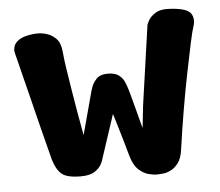

<svg xmlns="http://www.w3.org/2000/svg" viewBox="-47 -637 808 705"><g transform="rotate(-5 357.5 -284.0)"><path d="M98 -536Q98 -536 112 -536.5Q126 -537 145 -531.5Q164 -526 179.5 -510.5Q195 -495 198 -463Q200 -438 206 -398.5Q212 -359 219 -316Q226 -273 232.5 -235.5Q239 -198 243.5 -174Q248 -150 248 -150L291 -310Q291 -310 296 -324.5Q301 -339 314.5 -353Q328 -367 355 -367Q382 -367 396 -356.5Q410 -346 416.5 -331Q423 -316 427 -302Q430 -292 436.5 -268.5Q443 -245 449.5 -219Q456 -193 461 -175Q466 -157 466 -157L475 -240L517 -534Q517 -534 523.5 -547.5Q530 -561 549.5 -574Q569 -587 608 -584Q667 -580 680.5 -560Q694 -540 684 -511Q679 -497 669 -450.5Q659 -404 646 -339Q633 -274 621 -202.5Q609 -131 600 -67Q596 -34 582.5 -16.5Q569 1 554 8Q539 15 528 16Q517 17 517 17Q517 17 504 17.5Q491 18 472.5 13Q454 8 436.5 -8Q419 -24 409 -58Q390 -126 376 -172Q362 -218 362 -218L306 -48Q306 -48 300 -36Q294 -24 276.5 -12Q259 0 225 0Q174 0 154.5 -16.5Q135 -33 124 -70Q121 -83 112 -116.5Q103 -150 92 -195Q81 -240 69 -287.5Q57 -335 47 -375.5Q37 -416 30.5 -441.5Q24 -467 24 -467Q24 -467 22 -476Q20 -485 24 -497.5Q28 -510 44.5 -521Q61 -532 98 -536Z"/></g></svg>

Font: Nerko One
Style: Regular
Weight: 400
Designer: Nermin Kahrimanovic
Foundry: Nermin Kahrimanovic
Version: Version 1.101